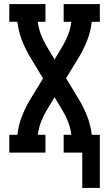

<svg xmlns="http://www.w3.org/2000/svg" viewBox="-20 -755 540 950"><path d="M387 175V0H295V-88H333Q329 -121 317 -152Q305 -183 288 -211L250 -274L212 -211Q195 -183 183 -152Q171 -121 167 -88H205V0H26V-88H66Q71 -133 87 -175.5Q103 -218 126 -257L193 -367L126 -478Q103 -517 87 -559.5Q71 -602 66 -647H26V-735H205V-647H167Q171 -614 183 -583Q195 -552 212 -524L250 -461L288 -524Q305 -552 317 -583Q329 -614 333 -647H295V-735H474V-647H434Q429 -602 413 -559.5Q397 -517 374 -478L307 -368L374 -257Q397 -218 413 -175.5Q429 -133 434 -88H474V175Z"/></svg>

Font: Iosevka Curly Slab Semibold
Style: Regular
Weight: 600
Monospace: yes
Designer: Belleve Invis
Foundry: Belleve Invis
Version: Version 22.1.2; ttfautohint (v1.8.4)